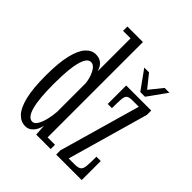

<svg xmlns="http://www.w3.org/2000/svg" viewBox="-208 -881 1022 1022"><g transform="rotate(45 302.5 -370.0)"><path d="M149.5 10Q116.5 10 91 -16.5Q65.5 -43 51 -102Q36.5 -161 36.5 -259Q36.5 -355.5 51 -414.5Q65.5 -473.5 90.2 -500.2Q115 -527 145.5 -527Q169.5 -527 184.2 -517Q199 -507 206.2 -493.2Q213.5 -479.5 216 -469V-717.5H159.5V-750H276.5V-32.5H332V0H223L219 -64Q217.5 -51 209.5 -33.5Q201.5 -16 186.5 -3Q171.5 10 149.5 10ZM159.5 -33.5Q175.5 -33.5 187.5 -53.8Q199.5 -74 206.8 -104.5Q214 -135 216 -164.5V-378.5Q212.5 -416.5 196 -448Q179.5 -479.5 157 -479.5Q135 -479.5 122 -450.2Q109 -421 103.5 -370.5Q98 -320 98 -257Q98 -33.5 159.5 -33.5ZM373.5 0V-32.5L504.5 -491H455Q432 -491 422.2 -483.5Q412.5 -476 410.5 -453.2Q408.5 -430.5 408.5 -384.5H377V-523.5H565.5V-491L435 -32.5H480.5Q506.5 -32.5 517.5 -40.8Q528.5 -49 530.8 -72.8Q533 -96.5 533 -143.5H565.5V0ZM454.5 -552 377.5 -659H413.5L472 -586L530.5 -659H567L490 -552Z"/></g></svg>

Font: Imbue 10pt Light
Style: Regular
Weight: 300
Designer: Tyler Finck
Foundry: Etcetera Type Company
Version: Version 1.102; ttfautohint (v1.8.3)